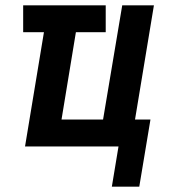

<svg xmlns="http://www.w3.org/2000/svg" viewBox="-20 -550 640 721"><path d="M400 151 425 0H74L145 -429H67V-530H377V-429H265L211 -101H367L439 -530H558L487 -101H545L503 151Z"/></svg>

Font: Iosevka Curly Extended Oblique
Style: Bold
Weight: 700
Width: 7
Italic angle: -9°
Monospace: yes
Designer: Belleve Invis
Foundry: Belleve Invis
Version: Version 11.1.0; ttfautohint (v1.8.3)